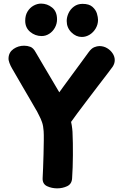

<svg xmlns="http://www.w3.org/2000/svg" viewBox="-20 -1023 650 1054"><path d="M294 11Q263.8 11 238.4 -0.9Q213 -12.9 214 -44Q215 -63.6 216.5 -99.6Q218 -135.6 219 -176.1Q220 -216.6 220.4 -251.3Q220.8 -286.1 219.6 -303Q217.8 -332 210.8 -351.9Q203.8 -371.9 195.8 -386.6Q187.8 -401.2 182 -414Q182 -413 170.9 -432.6Q159.8 -452.2 141.8 -482.9Q123.9 -513.6 104.5 -546.7Q85.1 -579.9 69.4 -607.3Q53.8 -634.7 46.3 -647.1Q37.7 -661.7 31.8 -677.5Q25.9 -693.3 26.9 -704.6Q28.4 -736.2 54.2 -754.2Q80 -772.1 112.8 -772.1Q130.4 -772.1 146.8 -765.9Q163.2 -759.8 176.4 -735.1Q196.8 -700 219.2 -662.2Q241.6 -624.3 262.8 -588.6Q284 -552.8 300.9 -524Q317.9 -495.2 326.3 -478.4Q355.7 -418.1 365.8 -375.8Q375.9 -333.4 378 -299Q379.4 -270.6 379.9 -237.9Q380.4 -205.2 380.2 -171.6Q380 -138 378.9 -105.2Q377.8 -72.4 375.8 -44Q374 -12.9 348.7 -0.9Q323.4 11 294 11ZM312.6 -320.1Q295.1 -320.1 277.3 -328.7Q259.6 -337.3 247.7 -353.8Q235.9 -370.3 235.9 -393.8Q235.9 -405.3 242.9 -420.8Q249.9 -436.3 260.2 -452.1Q270.4 -467.9 278.6 -479Q300 -509.4 326.1 -544.9Q352.1 -580.4 378.6 -616.5Q405.1 -652.6 428.1 -683.8Q451 -715 466 -735.7Q481.8 -757.6 497.5 -763.8Q513.2 -770.1 525.6 -770.1Q549 -770.1 568.2 -758.5Q587.3 -746.9 598.6 -729.4Q609.9 -712 609.9 -693Q609.9 -682.9 606.9 -674.2Q604 -665.4 598.3 -656.6Q590 -644.8 568.4 -616.6Q546.8 -588.4 518.2 -551.2Q489.7 -513.9 459.8 -474.4Q430 -435 404.3 -400.7Q378.6 -366.3 363.6 -344.6Q356.8 -333.8 340.1 -326.9Q323.3 -320.1 312.6 -320.1ZM208.6 -825.1Q173.2 -825.1 145.8 -847.9Q118.4 -870.7 118.4 -909.1Q118.4 -939 131.4 -960.1Q144.4 -981.1 164.6 -992.2Q184.8 -1003.2 205.4 -1003.2Q239.4 -1003.2 266.3 -981.4Q293.1 -959.7 293.1 -916.8Q293.1 -892.6 281.5 -871.3Q269.9 -850.1 250.4 -837.6Q231 -825.1 208.6 -825.1ZM429 -820.1Q397.2 -820.1 371.7 -845.6Q346.2 -871.1 346.2 -907.8Q346.2 -929.2 356.3 -950.9Q366.4 -972.6 386.2 -987.2Q405.9 -1001.8 433 -1001.8Q469.2 -1001.8 487.6 -985.4Q506 -969 512.1 -948.6Q518.1 -928.1 518.1 -913.7Q518.1 -888.9 505.6 -867.3Q493.1 -845.8 472.7 -832.9Q452.2 -820.1 429 -820.1Z"/></svg>

Font: Playpen Sans
Style: Regular
Weight: 400
Designer: Laura Meseguer, Veronika Burian, José Scaglione, Kostas Bartsokas, Vera Evstafieva, Tom Grace, Yorlmar Campos
Foundry: TypeTogether
Version: Version 2.000